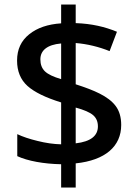

<svg xmlns="http://www.w3.org/2000/svg" viewBox="-20 -779 612 857"><path d="M252.9 58.1H317.9V-49.8C450.2 -63.5 521 -126 521 -221.2C521 -255.9 512.7 -284.2 496.1 -306.2C462.9 -350.1 400.4 -376 317.9 -402.8V-586.9C368.7 -583 422.4 -569.8 469.2 -550.8L502 -637.2C448.7 -659.2 390.1 -673.3 317.9 -675.8V-758.8H252.9V-674.8C193.8 -670.9 146 -654.8 110.4 -626C74.2 -597.2 56.2 -558.1 56.2 -508.8C56.2 -460.9 71.8 -423.3 102.5 -395.5C133.3 -367.7 183.6 -343.3 252.9 -321.8V-134.8C219.2 -135.7 184.1 -140.6 147.5 -149.9C110.8 -158.7 81.1 -168.9 57.1 -180.2V-82C103.5 -60.5 175.3 -47.4 252.9 -45.9ZM252.9 -425.8C218.3 -436 194.3 -447.3 180.7 -460.4C167 -473.6 160.2 -491.2 160.2 -514.2C160.2 -553.7 190.4 -579.6 252.9 -585ZM317.9 -298.8C355.5 -288.6 381.3 -277.3 395.5 -265.1C409.7 -252.9 417 -236.3 417 -214.8C417 -173.8 386.2 -147 317.9 -139.2Z"/></svg>

Font: Noto Reveo Sans
Style: Regular
Weight: 500
Designer: Monotype Design Team
Foundry: Monotype Imaging Inc.
Version: Version 2.007